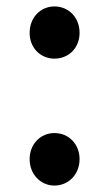

<svg xmlns="http://www.w3.org/2000/svg" viewBox="-20 -562 338 596"><path d="M149 -380C193 -380 227 -413 227 -460C227 -508 193 -542 149 -542C106 -542 72 -508 72 -460C72 -413 106 -380 149 -380ZM149 14C193 14 227 -21 227 -68C227 -115 193 -149 149 -149C106 -149 72 -115 72 -68C72 -21 106 14 149 14Z"/></svg>

Font: Noto Sans CJK HK Medium
Style: Regular
Weight: 500
Designer: Ryoko NISHIZUKA 西塚涼子 (kana, bopomofo & ideographs); Paul D. Hunt (Latin, Greek & Cyrillic); Sandoll Communications 산돌커뮤니
Foundry: Adobe
Version: Version 2.004;hotconv 1.0.118;makeotfexe 2.5.65603